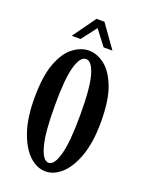

<svg xmlns="http://www.w3.org/2000/svg" viewBox="-131 -730 613 807"><g transform="rotate(20 176.0 -327.0)"><path d="M175 11Q136.5 11 102.8 -20.2Q69 -51.5 47.8 -112.8Q26.5 -174 26.5 -263.5Q26.5 -361.5 48.5 -419.5Q70.5 -477.5 104.8 -503.2Q139 -529 175 -529Q210.5 -529 244.8 -503.2Q279 -477.5 301.5 -419.5Q324 -361.5 324 -263.5Q324 -174 302.5 -112.8Q281 -51.5 247 -20.2Q213 11 175 11ZM175 -27.5Q200.5 -27.5 216.2 -84Q232 -140.5 232 -263.5Q232 -385.5 216.2 -438.5Q200.5 -491.5 175 -491.5Q149.5 -491.5 133.8 -438.5Q118 -385.5 118 -263.5Q118 -140.5 133.8 -84Q149.5 -27.5 175 -27.5ZM84.5 -562.5 158 -665H193.5L266.5 -562.5H227L175.5 -630L124 -562.5Z"/></g></svg>

Font: Imbue 10pt Medium
Style: Regular
Weight: 500
Designer: Tyler Finck
Foundry: Etcetera Type Company
Version: Version 1.102; ttfautohint (v1.8.3)